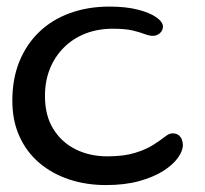

<svg xmlns="http://www.w3.org/2000/svg" viewBox="-20 -520 606 568"><path d="M293.5 27.5Q235.5 27.5 185.2 11Q135 -5.5 97 -37.5Q59 -69.5 37.8 -116Q16.5 -162.5 16.5 -222.5Q16.5 -286.5 37.2 -337.8Q58 -389 96 -425.5Q134 -462 187 -481.2Q240 -500.5 304 -500.5Q352.5 -500.5 387.8 -491.5Q423 -482.5 442.5 -468.8Q462 -455 462 -441.5Q462 -434 457.8 -427.5Q453.5 -421 446.8 -417.5Q440 -414 432 -414Q421.5 -414 408 -419.2Q394.5 -424.5 372.5 -429.8Q350.5 -435 314 -435Q269 -435 232.2 -420.5Q195.5 -406 168.8 -379.2Q142 -352.5 127.5 -316.2Q113 -280 113 -236Q113 -178.5 137.5 -138.8Q162 -99 203.8 -78.2Q245.5 -57.5 297.5 -57.5Q346.5 -57.5 379.5 -67.8Q412.5 -78 433.5 -91.5Q454.5 -105 467.5 -115.2Q480.5 -125.5 489.5 -125.5Q502 -125.5 508.8 -120Q515.5 -114.5 518.2 -106.5Q521 -98.5 521 -91Q521 -73.5 506.2 -53Q491.5 -32.5 462.8 -14.2Q434 4 391.5 15.8Q349 27.5 293.5 27.5Z"/></svg>

Font: Gluten Thin Light
Style: Regular
Weight: 300
Version: Version 1.300